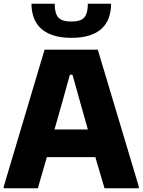

<svg xmlns="http://www.w3.org/2000/svg" viewBox="-22 -1005 761 1025"><path d="M-2 -9 216 -740H500L719 -9V0H536L487 -166H228L180 0H-2ZM447 -314 403 -470 365 -606H351L313 -469L269 -314ZM359 -803Q302 -803 261.5 -816.5Q221 -830 195.5 -854Q170 -878 158 -911.5Q146 -945 146 -985H270Q270 -935 288.5 -912.5Q307 -890 359 -890Q410 -890 428.5 -912.5Q447 -935 447 -985H571Q571 -944 559 -910.5Q547 -877 521.5 -853Q496 -829 456 -816Q416 -803 359 -803Z"/></svg>

Font: Encode Sans Narrow
Style: ExtraBold
Weight: 800
Designer: Pablo Impallari, Andres Torresi
Foundry: Pablo Impallari, Andres Torresi
Version: Version 1.000; ttfautohint (v1.00) -l 8 -r 50 -G 200 -x 14 -